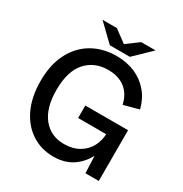

<svg xmlns="http://www.w3.org/2000/svg" viewBox="-194 -991 1092 1147"><g transform="rotate(30 352.0 -417.5)"><path d="M335 10Q251 10 185 -33Q119 -76 81.5 -155.5Q44 -235 44 -345Q44 -456 84.5 -535.5Q125 -615 197.5 -657.5Q270 -700 365 -700Q436 -700 492.5 -675.5Q549 -651 588.5 -604.5Q628 -558 644 -493L540 -465Q525 -532 479.5 -567.5Q434 -603 362 -603Q268 -603 210.5 -538.5Q153 -474 153 -345Q153 -221 207 -154Q261 -87 352 -87Q412 -87 455 -112Q498 -137 520.5 -179.5Q543 -222 543 -275H583Q583 -200 555 -135Q527 -70 471.5 -30Q416 10 335 10ZM552 0 543 -214V-350H644V0ZM349 -264V-350H594V-264ZM300 -735 449 -845H548L434 -735ZM296 -735 182 -845H281L430 -735Z"/></g></svg>

Font: Radio Canada Big
Style: Regular
Weight: 400
Designer: Étienne Aubert Bonn
Foundry: Coppers and Brasses
Version: Version 1.001